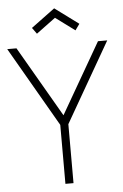

<svg xmlns="http://www.w3.org/2000/svg" viewBox="-62 -990 665 1034"><g transform="rotate(-5 270.5 -473.5)"><path d="M166.7 -818.8 142.7 -852.1 270.8 -946.9 399 -852.1 375 -818.8 270.8 -895.8ZM490.6 -750 270.8 -368.8 50 -750H0L249 -318.8V0H292.7V-318.8L540.6 -750Z"/></g></svg>

Font: Manrope3 Thin
Style: Regular
Weight: 100
Width: 4
Designer: Mikhail Sharanda
Foundry: Mikhail Sharanda
Version: Version 3.000;PS 003.000;hotconv 1.0.88;makeotf.lib2.5.64775